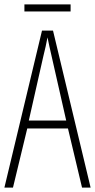

<svg xmlns="http://www.w3.org/2000/svg" viewBox="-20 -919 432 873"><path d="M301 -899H91V-867H301ZM353 -66H392L221 -780H171L0 -66H39L104 -335H289ZM215 -662 281 -371H111L177 -663C185 -697 191 -720 196 -749C202 -720 207 -696 215 -662Z"/></svg>

Font: Noto Sans Malayalam UI ExtraCondensed ExtraLight
Style: Regular
Weight: 200
Width: 2
Designer: Jelle Bosma - Monotype Design Team
Foundry: Monotype Imaging Inc.
Version: Version 2.104